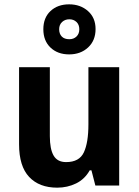

<svg xmlns="http://www.w3.org/2000/svg" viewBox="-20 -856 640 886"><path d="M530 -546V0H420L402 -70H394Q371 -29 331 -9.5Q291 10 244 10Q161 10 114.5 -39.5Q68 -89 68 -190V-546H210V-228Q210 -168 227.5 -138Q245 -108 285 -108Q346 -108 367 -153Q388 -198 388 -282V-546ZM299 -605Q246 -605 213 -636.5Q180 -668 180 -721Q180 -774 213 -805Q246 -836 299 -836Q351 -836 386 -805Q421 -774 421 -722Q421 -669 386.5 -637Q352 -605 299 -605ZM300 -675Q320 -675 333 -687.5Q346 -700 346 -721Q346 -742 333 -754.5Q320 -767 300 -767Q280 -767 266.5 -754.5Q253 -742 253 -721Q253 -700 265 -687.5Q277 -675 300 -675Z"/></svg>

Font: Noto Sans Armenian SemiCondensed
Style: Bold
Weight: 700
Width: 4
Designer: Monotype Design Team
Foundry: Monotype Imaging Inc.
Version: Version 2.008; ttfautohint (v1.8.4.7-5d5b)